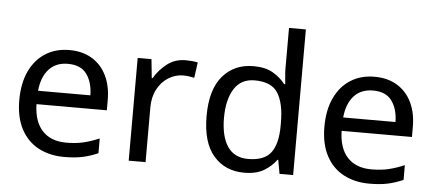

<svg xmlns="http://www.w3.org/2000/svg" viewBox="-51 -874 2258 998"><g transform="rotate(5 1078.0 -375.0)"><path d="M292 -546Q361 -546 410.5 -516Q460 -486 486.5 -431.5Q513 -377 513 -304V-251H146Q148 -160 192.5 -112.5Q237 -65 317 -65Q368 -65 407.5 -74.5Q447 -84 489 -102V-25Q448 -7 408 1.5Q368 10 313 10Q237 10 178.5 -21Q120 -52 87.5 -113.5Q55 -175 55 -264Q55 -352 84.5 -415Q114 -478 167.5 -512Q221 -546 292 -546ZM291 -474Q228 -474 191.5 -433.5Q155 -393 148 -321H421Q420 -389 389 -431.5Q358 -474 291 -474Z M899 -546Q914 -546 931.5 -544.5Q949 -543 962 -540L951 -459Q938 -462 922.5 -464Q907 -466 893 -466Q852 -466 816 -443.5Q780 -421 758.5 -380.5Q737 -340 737 -286V0H649V-536H721L731 -438H735Q761 -482 802 -514Q843 -546 899 -546Z M1252 10Q1152 10 1092 -59.5Q1032 -129 1032 -267Q1032 -405 1092.5 -475.5Q1153 -546 1253 -546Q1315 -546 1354.5 -523Q1394 -500 1419 -467H1425Q1424 -480 1421.5 -505.5Q1419 -531 1419 -546V-760H1507V0H1436L1423 -72H1419Q1395 -38 1355 -14Q1315 10 1252 10ZM1266 -63Q1351 -63 1385.5 -109.5Q1420 -156 1420 -250V-266Q1420 -366 1387 -419.5Q1354 -473 1265 -473Q1194 -473 1158.5 -416.5Q1123 -360 1123 -265Q1123 -169 1158.5 -116Q1194 -63 1266 -63Z M1884 -546Q1953 -546 2002.5 -516Q2052 -486 2078.5 -431.5Q2105 -377 2105 -304V-251H1738Q1740 -160 1784.5 -112.5Q1829 -65 1909 -65Q1960 -65 1999.5 -74.5Q2039 -84 2081 -102V-25Q2040 -7 2000 1.5Q1960 10 1905 10Q1829 10 1770.5 -21Q1712 -52 1679.5 -113.5Q1647 -175 1647 -264Q1647 -352 1676.5 -415Q1706 -478 1759.5 -512Q1813 -546 1884 -546ZM1883 -474Q1820 -474 1783.5 -433.5Q1747 -393 1740 -321H2013Q2012 -389 1981 -431.5Q1950 -474 1883 -474Z"/></g></svg>

Font: Noto Sans New Tai Lue
Style: Regular
Weight: 400
Designer: Monotype Design Team
Foundry: Monotype Imaging Inc.
Version: Version 2.003